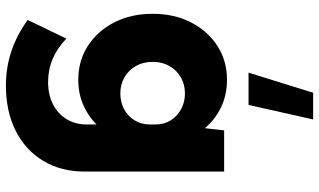

<svg xmlns="http://www.w3.org/2000/svg" viewBox="-236 -595 1085 653"><g transform="rotate(90 306.5 -268.5)"><path d="M251.5 7.8Q186.5 7.8 135.7 -25.1Q85 -58.1 55.9 -115.2Q26.9 -172.4 26.9 -245.1Q26.9 -318.4 55.9 -375.2Q85 -432.1 135.7 -465.1Q186.5 -498 251.5 -498Q301.8 -498 343.8 -478.3Q385.7 -458.5 416 -422.9L423.3 -488.3H563.5V-13.7Q563.5 66.4 527.1 127Q490.7 187.5 424.8 220.7Q358.9 253.9 270.5 253.9Q149.4 253.9 47.9 179.7L111.3 48.3Q175.8 110.4 258.8 110.4Q301.8 110.4 334.2 94Q366.7 77.6 385 47.9Q403.3 18.1 403.3 -20.5V-54.2Q374 -24.9 335.4 -8.5Q296.9 7.8 251.5 7.8ZM297.4 -135.3Q327.1 -135.3 351.1 -147.9Q375 -160.6 389.2 -183.6Q403.3 -206.5 403.3 -235.4V-255.9Q403.3 -284.7 388.9 -307.1Q374.5 -329.6 350.6 -342.3Q326.7 -355 297.4 -355Q267.1 -355 242.7 -340.8Q218.3 -326.7 204.3 -301.8Q190.4 -276.9 190.4 -245.1Q190.4 -213.4 204.3 -188.5Q218.3 -163.6 242.7 -149.4Q267.1 -135.3 297.4 -135.3ZM336.9 -571.3H227.1L295.4 -791H386.2Z"/></g></svg>

Font: Kumbh Sans ExtraBold
Style: Regular
Weight: 800
Version: Version 1.005